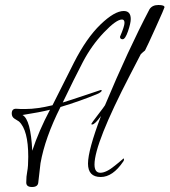

<svg xmlns="http://www.w3.org/2000/svg" viewBox="-20 -708 678 768"><path d="M44 -273 63 -272H83Q128 -272 190 -287Q200 -306 229.5 -365.5Q259 -425 276 -458Q326 -556 382 -610Q438 -664 475 -664Q503 -664 503 -632Q503 -615 492 -583Q481 -551 470.5 -551Q460 -551 460 -561Q478 -603 478 -616.5Q478 -630 468 -630Q445 -630 395.5 -578Q346 -526 311.5 -460Q277 -394 231 -298Q234 -298 383 -348Q387 -348 387 -346Q387 -340 369 -332Q299 -303 222 -280Q160 -157 142 -55Q142 -54 133 23Q131 40 108 40Q85 40 85 22Q85 -3 89 -22.5Q93 -42 93 -81Q93 -188 56 -222L37 -234Q27 -241 27 -254Q27 -273 44 -273ZM638 -679Q638 -676 603.5 -599.5Q569 -523 560 -506Q552 -500 543 -491Q529 -463 500 -408Q358 -134 358 -50Q358 -17 381.5 -17Q405 -17 439 -45Q445 -50 449.5 -53.5Q454 -57 458 -60.5Q462 -64 465 -66.5Q468 -69 470 -70.5Q472 -72 473 -74Q476 -74 476 -70Q476 -66 473 -62Q431 0 383 0Q332 0 332 -53.5Q332 -107 384 -244Q359 -210 349 -210Q345 -210 345 -212Q345 -214 371.5 -248.5Q398 -283 400 -287Q492 -507 578 -671Q589 -688 613.5 -688Q638 -688 638 -679ZM180 -269Q140 -259 70 -248Q103 -230 109 -105Q135 -184 180 -269Z"/></svg>

Font: Ruthie
Style: Regular
Weight: 400
Designer: Robert E. Leuschke
Foundry: Robert E. Leuschke
Version: Version 1.003